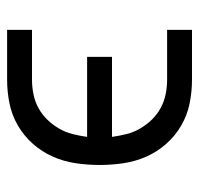

<svg xmlns="http://www.w3.org/2000/svg" viewBox="-30 -530 560 540"><g transform="rotate(90 250.0 -260.0)"><path d="M64 0V-70H204Q224 -70 244.5 -74Q265 -78 283.5 -88Q302 -98 316.5 -113Q331 -128 341.5 -146Q352 -164 357 -184Q362 -204 365 -225H140V-295H365Q362 -316 357 -336Q352 -356 341.5 -374Q331 -392 316.5 -407Q302 -422 283.5 -432Q265 -442 244.5 -446Q224 -450 204 -450H64V-520H204Q237 -520 270 -513.5Q303 -507 332.5 -490Q362 -473 384.5 -447.5Q407 -422 420.5 -391.5Q434 -361 439 -327.5Q444 -294 444 -260Q444 -226 439 -192.5Q434 -159 420.5 -128.5Q407 -98 384.5 -72.5Q362 -47 332.5 -30Q303 -13 270 -6.5Q237 0 204 0Z"/></g></svg>

Font: Iosevka Fuck
Style: Regular
Weight: 400
Monospace: yes
Designer: Belleve Invis
Foundry: Belleve Invis
Version: Version 28.0.7; ttfautohint (v1.8.3)